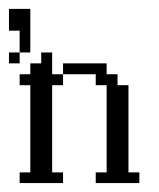

<svg xmlns="http://www.w3.org/2000/svg" viewBox="-44 -410 356 430"><path d="M170.4 0V-23.9H194.8V-219.2H170.4V-243.7H97.2V-268.1H194.8V-243.7H219.2V-219.2H243.7V-23.9H268.1V0ZM-23.9 -268.1V-292.5H0V-268.1ZM0 0V-23.9H23.9V-219.2H0V-243.7H23.9V-268.1H48.3V-292.5H72.8V-243.7H97.2V-219.2H72.8V-23.9H97.2V0ZM0 -292.5V-341.3H-23.9V-390.1H23.9V-292.5Z"/></svg>

Font: FS Mondwest Regular
Style: Regular
Weight: 400
Designer: NZWStudios2024
Foundry: https://fontstruct.com
Version: Version 1.0